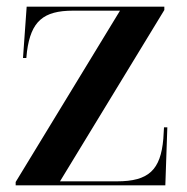

<svg xmlns="http://www.w3.org/2000/svg" viewBox="-20 -556 562 576"><path d="M27 0H476L482 -174H472L470 -140C462 -46 426 -12 331 -12H160L473 -526V-536H60L49 -382H59L61 -402C73 -492 110 -524 199 -524H340L27 -10Z"/></svg>

Font: Noto Serif Display SemiBold
Style: Regular
Weight: 600
Designer: Monotype Design Team
Foundry: Monotype Imaging Inc.
Version: Version 2.009